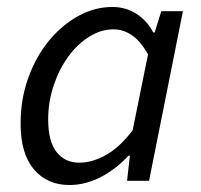

<svg xmlns="http://www.w3.org/2000/svg" viewBox="-20 -518 577 550"><path d="M179 12Q115 12 77 -33Q39 -78 39 -164Q39 -234 61 -295Q83 -356 120 -401Q157 -446 204 -472Q251 -498 302 -498Q341 -498 371.5 -478Q402 -458 419 -425H423L442 -486H504L407 0H344L352 -72H348Q313 -34 269 -11Q225 12 179 12ZM207 -52Q245 -52 284.5 -74.5Q324 -97 360 -145L404 -362Q383 -400 358 -417Q333 -434 305 -434Q269 -434 235 -412.5Q201 -391 175 -355Q149 -319 133.5 -272.5Q118 -226 118 -176Q118 -113 142 -82.5Q166 -52 207 -52Z"/></svg>

Font: TypoPRO Source Sans Pro
Style: Italic
Weight: 400
Italic angle: -11°
Designer: Paul D. Hunt
Foundry: Adobe Systems Incorporated
Version: Version 1.075;PS 2.000;hotconv 1.0.86;makeotf.lib2.5.63406